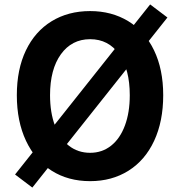

<svg xmlns="http://www.w3.org/2000/svg" viewBox="-20 -804 810 867"><path d="M48 -16 658 -784 736 -725 126 43ZM56 -374Q56 -491 97 -576.5Q138 -662 213 -708Q288 -754 387 -754Q484 -754 559 -708.5Q634 -663 675.5 -577Q717 -491 717 -374Q717 -256 676 -168Q635 -80 560 -33Q485 14 387 14Q288 14 213.5 -33Q139 -80 97.5 -168Q56 -256 56 -374ZM566 -374Q566 -491 518 -559Q470 -627 387 -627Q304 -627 255 -559Q206 -491 206 -374Q206 -296 228 -237Q250 -178 291 -146Q332 -114 387 -114Q441 -114 481.5 -146Q522 -178 544 -237Q566 -296 566 -374Z"/></svg>

Font: Merged Yaku Han JP
Style: Bold
Weight: 700
Designer: Ryoko NISHIZUKA 西塚涼子 (kana, bopomofo & ideographs); Paul D. Hunt (Latin, Greek & Cyrillic); Sandoll Communications 산돌커뮤니
Foundry: Adobe
Version: Version 2.004